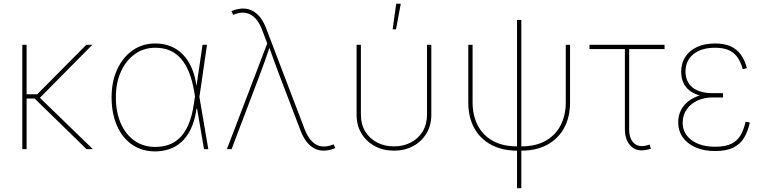

<svg xmlns="http://www.w3.org/2000/svg" viewBox="-20 -780 4006 1004"><path d="M119.1 -545.9V0H96.7V-545.9ZM462.9 -545.9 184.6 -264.6H104.5V-287.1H174.8L431.6 -545.9ZM432.6 0 156.2 -269.5 182.6 -274.4 465.8 0Z M792 11.7Q721.7 11.7 670.4 -23.9Q619.1 -59.6 591.3 -123.5Q563.5 -187.5 563.5 -271.5Q563.5 -353.5 592.8 -417Q622.1 -480.5 673.6 -516.6Q725.1 -552.7 792 -552.7Q835.9 -552.7 872.3 -538.1Q908.7 -523.4 936 -495.4Q963.4 -467.3 981.4 -426.8Q999.5 -386.2 1006.8 -334H1012.7L1022.5 -274.4L1069.3 0H1046.9L995.1 -302.7Q985.4 -360.4 968 -403.1Q950.7 -445.8 925.5 -474.1Q900.4 -502.4 867.2 -516.4Q834 -530.3 792 -530.3Q731.4 -530.3 685.1 -497.1Q638.7 -463.9 612.3 -405.5Q585.9 -347.2 585.9 -271.5Q585.9 -194.3 611.3 -135.7Q636.7 -77.1 683.1 -44.4Q729.5 -11.7 792 -11.7Q827.6 -11.7 859.9 -22.2Q892.1 -32.7 918.9 -58.3Q945.8 -84 965.1 -127.9Q984.4 -171.9 994.1 -238.3L1039.1 -545.9H1062.5L1022.5 -271.5L1013.7 -211.9H1007.8Q998.5 -147.9 977.5 -104.7Q956.5 -61.5 927 -35.9Q897.5 -10.3 862.8 0.7Q828.1 11.7 792 11.7Z M1166.5 0 1377.4 -552.7 1351.1 -622.6Q1336.4 -662.1 1314.9 -684.6Q1293.5 -707 1265.6 -712.4Q1237.8 -717.8 1204.1 -704.1L1199.2 -702.1L1190.4 -721.7Q1206.1 -728.5 1221.7 -731.9Q1237.3 -735.4 1251 -735.4Q1277.8 -735.4 1300.5 -723.4Q1323.2 -711.4 1341.3 -688.2Q1359.4 -665 1372.1 -630.9L1572.8 -105Q1587.9 -65.4 1609.4 -42.7Q1630.9 -20 1658.4 -15.1Q1686 -10.3 1719.7 -23.4L1724.6 -25.4L1733.4 -5.9Q1717.8 1 1702.1 4.4Q1686.5 7.8 1672.9 7.8Q1646 7.8 1623.5 -4.2Q1601.1 -16.1 1583 -39.3Q1564.9 -62.5 1551.8 -96.7L1442.9 -381.8Q1427.7 -420.9 1413.8 -460Q1399.9 -499 1385.7 -538.1H1391.6Q1378.4 -499 1364.7 -460Q1351.1 -420.9 1335.9 -381.8L1190.9 0Z M2040 7.8Q1983.9 7.8 1939.9 -15.9Q1896 -39.6 1870.4 -81.8Q1844.7 -124 1844.7 -179.7V-545.9H1867.2V-179.7Q1867.2 -130.4 1889.6 -93Q1912.1 -55.7 1951.4 -35.2Q1990.7 -14.6 2040 -14.6Q2089.8 -14.6 2128.9 -35.2Q2168 -55.7 2190.4 -93Q2212.9 -130.4 2212.9 -179.7V-545.9H2235.4V-179.7Q2235.4 -124 2209.7 -81.8Q2184.1 -39.6 2140.1 -15.9Q2096.2 7.8 2040 7.8ZM2033.2 -626.5 2051.8 -760.3H2075.7L2050.8 -626.5Z M2683.6 7.8Q2605.5 7.8 2548.1 -23.2Q2490.7 -54.2 2459.7 -110.8Q2428.7 -167.5 2428.7 -245.1V-545.9H2451.2V-245.1Q2451.2 -177.7 2477.5 -125.7Q2503.9 -73.7 2555.9 -44.2Q2607.9 -14.6 2683.6 -14.6H2706.1Q2782.2 -14.6 2834 -44.2Q2885.7 -73.7 2912.1 -125.7Q2938.5 -177.7 2938.5 -245.1V-545.9H2960.9V-245.1Q2960.9 -167.5 2929.9 -110.8Q2898.9 -54.2 2841.8 -23.2Q2784.7 7.8 2706.1 7.8ZM2683.6 204.1V-675.8H2706.1V204.1Z M3365.2 2.4Q3310.5 15.6 3279.1 -15.9Q3247.6 -47.4 3247.6 -104V-523.4H3062.5V-545.9H3455.1V-523.4H3270V-104Q3270 -55.2 3294.7 -32Q3319.3 -8.8 3361.3 -19.5Q3365.2 -20.5 3369.6 -21.7Q3374 -22.9 3377.9 -23.9L3383.3 -2Q3378.9 -1 3374.3 0.2Q3369.6 1.5 3365.2 2.4Z M3720.7 9.8Q3659.7 9.8 3616.2 -9.8Q3572.8 -29.3 3549.6 -63Q3526.4 -96.7 3526.4 -139.6Q3526.4 -175.8 3541 -204.1Q3555.7 -232.4 3582 -252.2Q3608.4 -272 3644 -282.5Q3679.7 -293 3721.7 -293H3760.7V-270.5H3706.1Q3663.1 -270.5 3627.4 -254.2Q3591.8 -237.8 3570.8 -208Q3549.8 -178.2 3549.8 -137.7Q3549.8 -82 3596.2 -47.4Q3642.6 -12.7 3720.7 -12.7Q3773.9 -12.7 3805.2 -28.6Q3836.4 -44.4 3853 -73.7Q3869.6 -103 3878.9 -143.6L3900.9 -139.6Q3891.6 -94.7 3871.8 -61Q3852.1 -27.3 3815.7 -8.8Q3779.3 9.8 3720.7 9.8ZM3721.7 -270.5Q3677.7 -270.5 3644 -279.3Q3610.4 -288.1 3587.6 -305.2Q3564.9 -322.3 3553.5 -347.4Q3542 -372.6 3542 -405.3Q3542 -449.7 3563.7 -482.9Q3585.4 -516.1 3625.2 -534.4Q3665 -552.7 3719.7 -552.7Q3767.1 -552.7 3799.8 -538.1Q3832.5 -523.4 3853.5 -494.9Q3874.5 -466.3 3885.7 -423.8L3863.8 -418Q3848.6 -476.1 3814.7 -503.2Q3780.8 -530.3 3719.7 -530.3Q3647.5 -530.3 3606.4 -497.1Q3565.4 -463.9 3564.5 -407.2Q3564.5 -353.5 3600.6 -323.2Q3636.7 -293 3706.1 -293H3760.7V-270.5Z"/></svg>

Font: Inter Thin
Style: Regular
Weight: 250
Designer: Rasmus Andersson
Foundry: rsms
Version: Version 4.001;git-66647c0bb